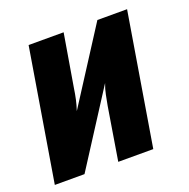

<svg xmlns="http://www.w3.org/2000/svg" viewBox="-99 -615 699 711"><g transform="rotate(-20 250.0 -260.0)"><path d="M0 0 86 -520H224L189 -312Q186 -291 181.5 -270.5Q177 -250 170 -229L357 -520H474L388 0H250L284 -208Q288 -229 292 -249.5Q296 -270 304 -291L117 0Z"/></g></svg>

Font: Iosevka SS18 Heavy
Style: Italic
Weight: 900
Italic angle: -9°
Monospace: yes
Designer: Belleve Invis
Foundry: Belleve Invis
Version: Version 25.1.1; ttfautohint (v1.8.4)